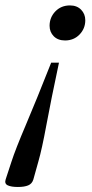

<svg xmlns="http://www.w3.org/2000/svg" viewBox="-87 -454 349 726"><path d="M159 -301Q132 -301 116.2 -317Q100.5 -333 100.5 -356.5Q100.5 -388 122.2 -410.8Q144 -433.5 177.5 -433.5Q204 -433.5 219.8 -417.2Q235.5 -401 235.5 -377.5Q235.5 -346 213.8 -323.5Q192 -301 159 -301ZM-65.5 224 -43.5 157Q-28.5 110.5 10.8 18.2Q50 -74 106.5 -217H136Q105.5 -74 88.5 18.2Q71.5 110.5 58 157L39 225Q34 241 19.5 247Q5 253 -19.5 253Q-44.5 253 -57.8 246.8Q-71 240.5 -65.5 224Z"/></svg>

Font: Newsreader Text Medium
Style: Italic
Weight: 500
Italic angle: -17°
Designer: Hugues Gentile
Foundry: Production Type
Version: Version 1.001